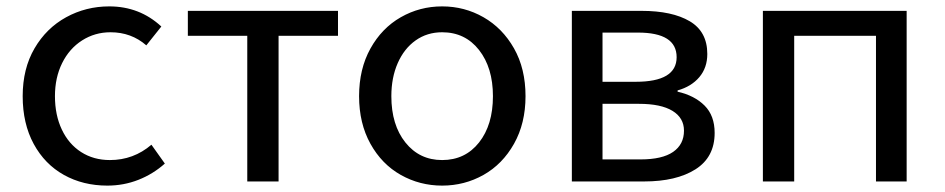

<svg xmlns="http://www.w3.org/2000/svg" viewBox="-20 -568 2957 601"><path d="M51 -267Q51 -353 88 -416.5Q125 -480 187 -514Q249 -548 322 -548Q417 -548 485 -485L438 -426Q391 -467 326 -467Q277 -467 237 -441.5Q197 -416 174.5 -370.5Q152 -325 152 -267Q152 -208 173.5 -162.5Q195 -117 234 -92Q273 -67 324 -67Q398 -67 454 -115L496 -56Q459 -23 413 -5Q367 13 316 13Q240 13 180 -20.5Q120 -54 85.5 -117.5Q51 -181 51 -267Z M754 -456H568V-534H1038V-456H852V0H754Z M1104 -267Q1104 -352 1139.5 -416Q1175 -480 1234.5 -514Q1294 -548 1364 -548Q1434 -548 1493.5 -514Q1553 -480 1589 -416.5Q1625 -353 1625 -267Q1625 -182 1589 -118Q1553 -54 1493.5 -20.5Q1434 13 1364 13Q1294 13 1234.5 -20.5Q1175 -54 1139.5 -118Q1104 -182 1104 -267ZM1523 -267Q1523 -356 1479.5 -411.5Q1436 -467 1364 -467Q1317 -467 1281 -441.5Q1245 -416 1225 -370.5Q1205 -325 1205 -267Q1205 -177 1249 -122Q1293 -67 1364 -67Q1436 -67 1479.5 -122Q1523 -177 1523 -267Z M1770 -534H1988Q2084 -534 2139 -501.5Q2194 -469 2194 -399Q2194 -356 2169 -326.5Q2144 -297 2101 -285V-281Q2154 -269 2185.5 -237.5Q2217 -206 2217 -152Q2217 -76 2157 -38Q2097 0 1996 0H1770ZM2098 -389Q2098 -466 1977 -466H1866V-312H1970Q2098 -312 2098 -389ZM2121 -159Q2121 -199 2085 -221Q2049 -243 1980 -243H1866V-69H1985Q2053 -69 2087 -92.5Q2121 -116 2121 -159Z M2368 -534H2818V0H2722V-456H2466V0H2368Z"/></svg>

Font: Nebula Sans Medium
Style: Regular
Weight: 500
Designer: Paul D. Hunt for Adobe (as Source Sans)
Foundry: Nebula Entertainment & Broadcasting LLC
Version: Version 1.010